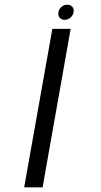

<svg xmlns="http://www.w3.org/2000/svg" viewBox="-20 -798 430 818"><path d="M83 0 203 -675H281L161.5 0ZM256 -713.5Q242 -713.5 234.2 -722.8Q226.5 -732 229 -746Q231 -759.5 242 -768.8Q253 -778 267 -778Q280.5 -778 288.2 -768.8Q296 -759.5 293.5 -746Q291 -732 280.2 -722.8Q269.5 -713.5 256 -713.5Z"/></svg>

Font: Anybody UltraExpanded Light
Style: Italic
Weight: 300
Width: 9
Italic angle: -10°
Designer: Tyler Finck
Foundry: Etcetera Type Company
Version: Version 1.010; ttfautohint (v1.8.3) -l 8 -r 50 -G 200 -x 14 